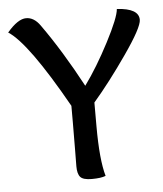

<svg xmlns="http://www.w3.org/2000/svg" viewBox="-44 -563 512 604"><g transform="rotate(-5 212.0 -261.0)"><path d="M416 -484Q416 -460 359 -378Q302 -296 251 -237V-162Q251 -56 266 -4Q251 2 222 2Q195 2 186 -8Q177 -18 177 -42Q177 -45 177.5 -95.5Q178 -146 178 -180V-233Q61 -441 0 -480Q34 -520 60 -520Q85 -520 104 -493Q166 -406 227 -292Q267 -347 306 -422Q345 -497 347 -524Q416 -520 416 -484Z"/></g></svg>

Font: Overlock SC
Style: Regular
Weight: 400
Designer: Dario Muhafara
Foundry: Dario Manuel Muhafara
Version: Version 1.001